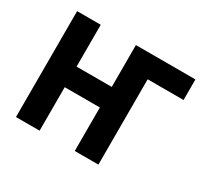

<svg xmlns="http://www.w3.org/2000/svg" viewBox="-144 -899 1163 1099"><g transform="rotate(30 438.0 -350.0)"><path d="M73.6 0H229.8V-287.4H462.2V0H618.4V-564H855.6V-700H462.2V-423.4H229.8V-700H73.6Z"/></g></svg>

Font: Fixel Variable
Style: Regular
Weight: 100
Width: 3
Designer: AlfaBravo + MacPaw
Foundry: Kyrylo Tkachov, Marchela Mozhyna, Serhii Makarenko, Maria Weinstein, Zakhar Kryvoshyya
Version: Version 1.211